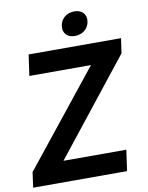

<svg xmlns="http://www.w3.org/2000/svg" viewBox="-99 -965 799 1034"><g transform="rotate(-10 300.0 -448.0)"><path d="M361.3 -765.6Q328.6 -765.6 312.5 -784.2Q296.4 -802.7 300.3 -831.1Q304.2 -859.4 325.7 -877.9Q347.2 -896.5 379.9 -896.5Q412.1 -896.5 428.5 -877.9Q444.8 -859.4 440.9 -831.1Q437 -802.7 415.3 -784.2Q393.6 -765.6 361.3 -765.6ZM183.1 -114.3H526.9L510.7 0H-2.9L8.8 -83.5L418.5 -596.2H81.5L97.7 -710.9H603L591.3 -629.9Z"/></g></svg>

Font: Robert Sans ExtraBold
Style: Italic
Weight: 800
Italic angle: -8°
Designer: Christian Robertson (extended by Adam Twardoch)
Foundry: Google
Version: Version 12.135;April 2, 2019;FontCreator 11.5.0.2425 64-bit;